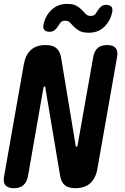

<svg xmlns="http://www.w3.org/2000/svg" viewBox="-33 -976 653 1006"><path d="M91.8 -638.9Q100.9 -689.8 129.5 -714.9Q158.2 -740 205.4 -740Q243.5 -740 262.4 -723.6Q281.2 -707.3 286.9 -675.3L363.5 -213Q364.5 -210 365.3 -208.5Q366.2 -207 368.2 -207Q370.2 -207 371.7 -208.5Q373.2 -210 373.2 -213L455.5 -677.5Q460.9 -708.9 479 -724.4Q497.1 -740 528.5 -740Q559.9 -740 572.9 -724.4Q585.9 -708.9 580.5 -677.5L477.2 -91.1Q468.1 -40.2 439 -15.1Q409.8 10 362.6 10Q324.5 10 305.8 -6.4Q287.1 -22.7 282.1 -54.7L204.5 -517Q204.5 -520 203.2 -521.5Q201.8 -523 199.8 -523Q197.8 -523 196.8 -521.5Q195.8 -520 194.8 -517L113.5 -52.5Q107.4 -21.1 89.2 -5.6Q70.9 10 39.5 10Q8.1 10 -4.8 -5.6Q-17.6 -21.1 -11.5 -52.5ZM277.8 -848.5Q265.1 -827.3 253.4 -818.4Q241.8 -809.5 227.9 -809.5Q207.4 -809.5 199.3 -819.2Q191.2 -829 195.3 -848.8Q205.4 -895 237.9 -925.3Q270.5 -955.5 318.4 -955.5Q350.1 -955.5 367.7 -945.6Q385.2 -935.6 396.1 -924Q406.9 -912.4 416.4 -902.5Q425.9 -892.5 442.5 -892.5Q454.6 -892.5 461.9 -898Q469.2 -903.4 472.9 -911.5Q485.6 -932.7 496.6 -941.6Q507.5 -950.5 521.4 -950.5Q541.9 -950.5 550.5 -940.8Q559.1 -931 554.7 -911.2Q544.6 -865 512.6 -834.7Q480.5 -804.5 431.9 -804.5Q400.2 -804.5 383 -814.4Q365.8 -824.4 354.4 -836Q343.1 -847.6 333.9 -857.5Q324.8 -867.5 308.2 -867.5Q296.1 -867.5 289 -862Q281.8 -856.6 277.8 -848.5Z"/></svg>

Font: Maple Mono
Style: Italic
Weight: 400
Italic angle: -10°
Monospace: yes
Designer: subframe7536
Version: Version 7.300